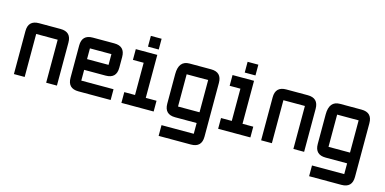

<svg xmlns="http://www.w3.org/2000/svg" viewBox="-77 -1062 3377 1685"><g transform="rotate(15 1611.5 -220.0)"><path d="M341.8 -390.6H146.5V0H48.8V-390.6Q48.8 -488.3 146.5 -488.3H341.8Q439.5 -488.3 439.5 -390.6V0H341.8Z M634.8 -488.3H830.1Q927.7 -488.3 927.7 -390.6V-293Q927.7 -195.3 830.1 -195.3H634.8V-97.7H927.7V0H634.8Q537.1 0 537.1 -97.7V-390.6Q537.1 -488.3 634.8 -488.3ZM830.1 -390.6H634.8V-293H830.1Z M1123 -537.1V-634.8H1220.7V-537.1ZM1025.4 0V-97.7H1123V-390.6H1025.4V-488.3H1220.7V-97.7H1318.4V0Z M1709 195.3H1416V97.7H1709V0H1513.7Q1416 0 1416 -97.7V-366.2Q1416 -488.3 1513.7 -488.3H1709Q1806.6 -488.3 1806.6 -390.6V97.7Q1806.6 195.3 1709 195.3ZM1513.7 -97.7H1709V-390.6H1513.7Z M2002 -537.1V-634.8H2099.6V-537.1ZM1904.3 0V-97.7H2002V-390.6H1904.3V-488.3H2099.6V-97.7H2197.3V0Z M2587.9 -390.6H2392.6V0H2294.9V-390.6Q2294.9 -488.3 2392.6 -488.3H2587.9Q2685.5 -488.3 2685.5 -390.6V0H2587.9Z M3076.2 195.3H2783.2V97.7H3076.2V0H2880.9Q2783.2 0 2783.2 -97.7V-366.2Q2783.2 -488.3 2880.9 -488.3H3076.2Q3173.8 -488.3 3173.8 -390.6V97.7Q3173.8 195.3 3076.2 195.3ZM2880.9 -97.7H3076.2V-390.6H2880.9Z"/></g></svg>

Font: BabelStone Runic
Style: Regular
Weight: 400
Designer: Andrew West
Foundry: BabelStone
Version: Version 7.004 November 9, 2023